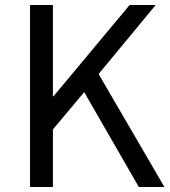

<svg xmlns="http://www.w3.org/2000/svg" viewBox="-20 -753 686 773"><path d="M101 0V-733H193V-365H195L502 -733H607L377 -455L642 0H539L319 -382L193 -232V0Z"/></svg>

Font: Noto Sans SC Thin
Style: Regular
Weight: 400
Version: Version 2.004-H2;hotconv 1.0.118;makeotfexe 2.5.65603